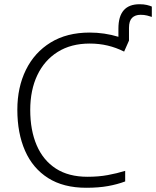

<svg xmlns="http://www.w3.org/2000/svg" viewBox="-20 -878 738 908"><path d="M640 -858Q660 -858 674.5 -854.5Q689 -851 698 -847V-798Q690 -801 676 -804.5Q662 -808 645 -808Q619 -808 604.5 -793.5Q590 -779 590 -746V-686L567 -634Q529 -653 489 -662.5Q449 -672 404 -672Q316 -672 253 -632.5Q190 -593 156.5 -522.5Q123 -452 123 -358Q123 -262 153.5 -191Q184 -120 244 -81Q304 -42 394 -42Q446 -42 489.5 -50Q533 -58 572 -70V-20Q535 -6 490.5 2Q446 10 388 10Q280 10 207.5 -36Q135 -82 98.5 -165Q62 -248 62 -359Q62 -465 102.5 -547.5Q143 -630 219.5 -677Q296 -724 404 -724Q474 -724 540 -704V-743Q540 -858 640 -858Z"/></svg>

Font: BC Sans Light
Style: Regular
Weight: 300
Designer: Monotype Design Team
Foundry: Monotype Imaging Inc.
Version: Version 2.000;GOOG;noto-source:20170915:90ef993387c0